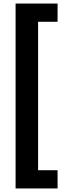

<svg xmlns="http://www.w3.org/2000/svg" viewBox="-20 -871 381 1084"><path d="M68 193H305V90H195V-748H305V-851H68Z"/></svg>

Font: Noto Sans Tamil UI
Style: Bold
Weight: 700
Designer: Jelle Bosma - Monotype Design Team
Foundry: Monotype Imaging Inc.
Version: Version 2.004